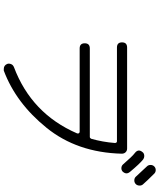

<svg xmlns="http://www.w3.org/2000/svg" viewBox="68 -974 863 1040"><g transform="rotate(90 500.0 -453.5)"><path d="M891 -679Q878 -679 870 -688Q826 -739 807 -753Q785 -771 803 -793Q810 -803 825 -803Q835 -803 843 -797Q866 -779 911 -725Q919 -715 918.5 -705.5Q918 -696 909 -686Q901 -679 891 -679ZM957 -749Q943 -749 935 -759Q903 -794 881 -817Q873 -825 873 -837Q873 -849 881 -857Q889 -865 900.5 -865Q912 -865 920 -857Q961 -816 979 -795Q986 -786 984.5 -774Q983 -762 975 -755.5Q967 -749 957 -749ZM353 -42Q334 -42 326 -60Q322 -70 327 -82Q331 -92 343 -97Q595 -192 702 -439Q704 -445 701 -449Q698 -453 693 -453H242Q214 -453 214 -480.5Q214 -508 242 -508H721Q727 -508 731 -515Q749 -578 754 -644Q754 -649 751.5 -652Q749 -655 745 -655H237Q209 -655 209 -682.5Q209 -710 237 -710H784Q796 -710 804 -702Q812 -694 812 -681Q806 -440 672 -274Q538 -108 362 -42Z"/></g></svg>

Font: Shin Retro Maru Gothic Regular
Style: Regular
Weight: 400
Designer: Iose
Foundry: Typographish
Version: Version 1.002